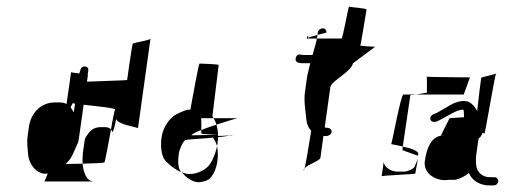

<svg xmlns="http://www.w3.org/2000/svg" viewBox="-20 -597 1564 583"><path d="M64 -184C61 -166 64 -146 65 -132C66 -106 82 -83 96 -76C105 -71 112 -68 125 -70L115 -46H264C241 -46 232 -80 231 -100C213 -100 195 -99 179 -99C198 -115 203 -134 215 -160C218 -165 219 -172 220 -180L234 -279C274 -274 337 -269 329 -263C328 -262 322 -235 317 -204C319 -202 319 -200 321 -197C324 -191 333 -237 333 -236C335 -220 390 -212 399 -208L437 -480C436 -474 385 -468 383 -464C381 -460 366 -356 366 -354C366 -353 288 -351 244 -349L247 -369C247 -369 247 -370 246 -370C248 -382 252 -393 239 -395C227 -397 224 -386 221 -374C209 -375 197 -377 196 -378L182 -281C176 -285 168 -286 157 -286H147C103 -286 74 -253 68 -213ZM194 -271 201 -284C202 -283 205 -283 208 -282L204 -256C201 -262 197 -267 194 -271ZM232 -135C231 -125 230 -110 231 -100C265 -101 295 -102 297 -104C299 -106 309 -159 317 -204C313 -209 306 -211 297 -211H287C262 -211 253 -199 242 -183C239 -179 237 -173 236 -163Z M481 -212C494 -236 506 -248 538 -260C543 -262 548 -264 554 -264H558C565 -300 583 -404 586 -404C590 -404 642 -402 644 -400L625 -244C627 -242 628 -240 629 -238H590C593 -238 590 -189 592 -191C592 -190 614 -189 642 -188C644 -152 628 -111 614 -94C600 -78 569 -64 544 -70C519 -76 499 -92 484 -107C466 -124 463 -179 481 -212ZM555 -252C555 -252 554 -252 554 -252C554 -252 555 -252 555 -252ZM629 -238H700C700 -238 568 -200 561 -186C549 -186 654 -188 642 -188C641 -208 638 -221 629 -238ZM523 -131C519 -101 522 -83 530 -75C535 -71 539 -67 542 -63C558 -49 574 -42 588 -44C602 -46 613 -50 619 -57C641 -82 644 -122 640 -148C638 -162 631 -172 625 -183C624 -184 712 -186 679 -187C675 -180 546 -174 543 -172C535 -167 525 -144 523 -131Z M879 -424C873 -409 885 -405 900 -405H922L913 -367C911 -353 909 -342 908 -332L906 -318C902 -289 908 -259 910 -236C911 -222 916 -209 925 -200C918 -159 910 -105 905 -86C915 -98 952 -109 953 -118L962 -184H968H971C978 -184 986 -189 987 -196C988 -203 981 -209 974 -209H971C970 -209 969 -210 966 -210L983 -332C986 -352 1045 -377 1052 -405L1119 -455C1119 -455 1072 -457 1074 -459C1076 -461 1092 -564 1093 -568C1094 -572 1042 -575 1040 -577C1038 -579 1021 -480 1017 -480H942C941 -471 936 -454 929 -430H903C893 -430 884 -436 879 -424ZM911 -480H917C916 -483 916 -496 911 -480ZM917 -480ZM917 -480H942C942 -481 943 -483 943 -484C943 -484 944 -491 944 -491C944 -491 919 -484 919 -484C919 -482 917 -481 917 -480ZM944 -491 971 -498C972 -505 967 -511 960 -511C953 -511 946 -505 945 -498ZM902 -80C903 -78 903 -80 905 -86C904 -84 901 -82 902 -80Z M1139 -62C1139 -64 1241 -68 1241 -70C1241 -72 1247 -101 1249 -117C1247 -109 1241 -96 1239 -91C1237 -85 1217 -76 1209 -76H1186C1169 -76 1147 -88 1145 -105ZM1168 -160C1165 -159 1184 -157 1203 -152L1226 -308L1244 -310H1205C1197 -310 1170 -160 1168 -160ZM1202 -141 1249 -124C1249 -126 1250 -128 1250 -128C1253 -139 1226 -147 1203 -152ZM1244 -310H1388L1407 -362C1407 -362 1283 -363 1275 -364C1278 -361 1275 -316 1277 -316ZM1275 -364ZM1249 -124ZM1270 -108C1265 -73 1298 -50 1331 -50C1336 -50 1341 -51 1345 -51H1359C1372 -51 1396 -64 1404 -72C1411 -51 1436 -34 1465 -34H1479C1486 -34 1492 -39 1493 -46C1494 -52 1488 -59 1482 -59H1468C1451 -59 1439 -66 1431 -79C1425 -87 1424 -113 1426 -126L1433 -176C1437 -179 1444 -186 1445 -194C1448 -193 1451 -192 1451 -191C1452 -186 1480 -353 1486 -374C1479 -369 1442 -364 1441 -360C1440 -356 1432 -289 1429 -260C1414 -286 1399 -299 1359 -284C1349 -280 1310 -255 1301 -252C1279 -246 1283 -221 1306 -228C1314 -231 1345 -249 1351 -252C1361 -257 1373 -264 1387 -264C1388 -264 1389 -253 1389 -241C1372 -240 1355 -239 1345 -238L1319 -186H1328C1289 -186 1275 -145 1270 -108ZM1486 -374C1487 -375 1487 -375 1487 -376C1487 -376 1486 -376 1486 -376Z"/></svg>

Font: FailCity
Style: OBL
Weight: 400
Version: Version 1